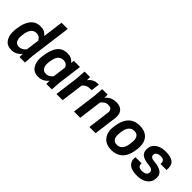

<svg xmlns="http://www.w3.org/2000/svg" viewBox="143 -1816 2845 2845"><g transform="rotate(45 1565.5 -393.5)"><path d="M195 13Q108 13 64.5 -45Q21 -103 21 -193Q21 -258 39.5 -336.5Q58 -415 98 -468Q156 -543 255 -543Q306 -543 335 -528.5Q364 -514 383 -493L395 -478L437 -800H567L481 -150L471 0H356V-69Q331 -34 289.5 -10.5Q248 13 195 13ZM245 -100Q305 -100 353 -159L380 -367Q371 -388 349 -409Q322 -430 285 -430Q228 -430 196.5 -388Q165 -346 155 -262Q151 -237 151 -216Q151 -165 173.5 -132.5Q196 -100 245 -100Z M1094 -530H965ZM758 13Q658 13 615 -62Q583 -116 583 -193Q583 -222 588 -255Q605 -398 661.5 -470.5Q718 -543 818 -543Q878 -543 911.5 -522Q945 -501 958 -478L965 -530H1094L1044 -150L1034 0H919V-69Q895 -34 852.5 -10.5Q810 13 758 13ZM808 -100Q848 -100 875.5 -119.5Q903 -139 916 -159L943 -367Q921 -430 848 -430Q791 -430 759.5 -388Q728 -346 718 -262Q714 -237 714 -217Q714 -164 737 -132Q760 -100 808 -100Z M1260 0H1130L1180 -380L1190 -530H1305V-463Q1327 -497 1367.5 -520Q1408 -543 1461 -543L1476 -542L1459 -410Q1424 -410 1401 -407Q1378 -404 1356 -393Q1322 -375 1306 -354Z M1951 0H1821Q1866 -342 1867 -358Q1867 -430 1789 -430Q1748 -430 1722.5 -412.5Q1697 -395 1676 -367L1628 0H1498L1548 -380L1558 -530H1673V-461Q1733 -543 1847 -543Q1921 -543 1960.5 -505Q2000 -467 2000 -395Q2000 -378 1998 -359Z M2295 -100Q2403 -100 2424 -252Q2430 -297 2430 -317Q2430 -430 2334 -430Q2226 -430 2205 -278Q2199 -233 2199 -216Q2199 -100 2295 -100ZM2292 13Q2182 13 2125.5 -48.5Q2069 -110 2069 -205Q2069 -253 2084 -321Q2107 -429 2170 -486Q2233 -543 2337 -543Q2443 -543 2501 -484Q2559 -425 2559 -322Q2559 -276 2545 -209Q2522 -98 2457 -42.5Q2392 13 2292 13Z M2826 13Q2718 13 2668 -27Q2618 -67 2618 -135Q2618 -150 2620 -166H2749L2748 -152Q2748 -88 2834 -88Q2871 -88 2900.5 -104.5Q2930 -121 2930 -160Q2930 -217 2836 -223Q2741 -233 2697 -265.5Q2653 -298 2653 -360Q2654 -391 2658.5 -412.5Q2663 -434 2677 -455Q2708 -500 2761.5 -521.5Q2815 -543 2880 -543Q2977 -543 3029.5 -509Q3082 -475 3082 -391Q3082 -375 3080 -357H2953L2954 -374Q2954 -405 2937.5 -423.5Q2921 -442 2872 -442Q2852 -442 2831 -436Q2810 -430 2795.5 -415Q2781 -400 2781 -373Q2781 -321 2873 -317Q2967 -308 3013.5 -274.5Q3060 -241 3060 -175Q3059 -146 3054.5 -125Q3050 -104 3038 -83Q3011 -38 2957.5 -12.5Q2904 13 2826 13Z"/></g></svg>

Font: Tanohe Sans SemiBold
Style: Italic
Weight: 600
Designer: Village Type and Design LLC & Cristiano Sobral
Foundry: Cooper Hewitt Smithsonian Design Museum
Version: Version 1.00;September 29, 2021;FontCreator 13.0.0.2655 64-b